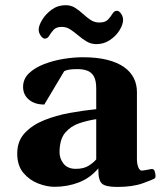

<svg xmlns="http://www.w3.org/2000/svg" viewBox="-20 -719 636 751"><path d="M47.4 -118.2Q47.4 -167 76.7 -198.5Q106 -230 152.6 -248.8Q199.2 -267.6 253.2 -277.3Q307.1 -287.1 356.4 -292V-372.6Q356.4 -403.8 347.2 -420.2Q337.9 -436.5 321.3 -442.6Q304.7 -448.7 282.7 -448.7Q258.3 -448.7 247.1 -446Q235.8 -443.4 231 -440.4L153.3 -310.1Q115.7 -310.1 93 -329.3Q70.3 -348.6 70.3 -378.9Q70.3 -410.6 93.5 -432.6Q116.7 -454.6 153.1 -468.5Q189.5 -482.4 229.5 -488.8Q269.5 -495.1 303.7 -495.1Q359.4 -495.1 399.7 -484.9Q439.9 -474.6 465.6 -456.3Q491.2 -438 503.4 -413.3Q515.6 -388.7 515.6 -359.4V-96.7Q515.6 -77.6 521 -64.7Q526.4 -51.8 534.2 -51.8Q541 -51.8 555.9 -54.9Q570.8 -58.1 573.7 -58.1Q582 -58.1 585.2 -48.6Q588.4 -39.1 588.4 -30.3Q588.4 -23.9 585.4 -21.5Q577.6 -16.1 538.1 -2Q498.5 12.2 439 12.2Q393.6 12.2 379.2 -0.5Q364.7 -13.2 364.7 -53.2V-60.5Q333 -22.9 288.6 -5.6Q244.1 11.7 192.9 11.7Q163.6 11.7 129.6 -1.2Q95.7 -14.2 71.5 -42.7Q47.4 -71.3 47.4 -118.2ZM212.9 -123Q212.9 -98.6 228.8 -78.6Q244.6 -58.6 276.9 -58.6Q308.1 -58.6 327.6 -71.3Q347.2 -84 356.4 -95.7V-252.9Q323.7 -248 290.5 -237.1Q257.3 -226.1 235.1 -200Q212.9 -173.8 212.9 -123ZM357.4 -546.4Q336.4 -546.4 319.1 -556.6Q301.8 -566.9 286.1 -580.3Q270.5 -593.8 255.1 -603.8Q239.7 -613.8 222.2 -613.8Q199.7 -613.8 189.5 -602.3Q179.2 -590.8 172.6 -579.3Q166 -567.9 155.3 -567.9Q147.5 -567.9 139.4 -579.3Q131.3 -590.8 131.3 -603Q131.3 -618.7 144.8 -641.1Q158.2 -663.6 182.1 -681.2Q206.1 -698.7 236.8 -698.7Q257.3 -698.7 273.7 -688.5Q290 -678.2 304.4 -664.8Q318.8 -651.4 334.2 -641.1Q349.6 -630.9 368.2 -630.9Q391.6 -630.9 402.3 -642.3Q413.1 -653.8 419.9 -665.3Q426.8 -676.8 437.5 -676.8Q445.8 -676.8 453.6 -665.5Q461.4 -654.3 461.4 -641.6Q461.4 -623 447.5 -600.6Q433.6 -578.1 409.9 -562.3Q386.2 -546.4 357.4 -546.4Z"/></svg>

Font: Gelasio
Style: Bold
Weight: 700
Designer: Eben Sorkin
Foundry: Eben Sorkin
Version: Version 1.008